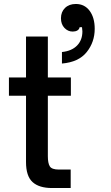

<svg xmlns="http://www.w3.org/2000/svg" viewBox="-20 -947 557 967"><path d="M242 0Q177 0 144 -30Q111 -60 111 -131V-465H25V-557H111V-763H221V-557H337V-465H221V-160Q221 -125 231 -109Q241 -93 277 -93H336V0ZM292 -685Q341 -690 368 -717.5Q395 -745 395 -789Q395 -796 393 -810H381Q379 -799 369.5 -793.5Q360 -788 346 -788Q322 -788 304.5 -806.5Q287 -825 287 -855Q287 -887 307.5 -907Q328 -927 362 -927Q406 -927 431.5 -892.5Q457 -858 457 -802Q457 -735 416.5 -684.5Q376 -634 292 -627Z"/></svg>

Font: Open Sauce Sans Medium
Style: Regular
Weight: 500
Designer: Alfredo Marco Pradil
Foundry: Creative Sauce Fz LLC
Version: Version 1.477